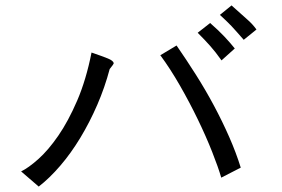

<svg xmlns="http://www.w3.org/2000/svg" viewBox="-20 -746 1040 709"><path d="M710 -625 756 -661Q788 -633 809.5 -610Q831 -587 847 -567L798 -523Q776 -554 756.5 -576Q737 -598 710 -625ZM792 -691 835 -726Q870 -694 891.5 -675.5Q913 -657 927 -637L880 -599Q865 -616 854.5 -628Q844 -640 834.5 -650Q825 -660 815 -669.5Q805 -679 792 -691ZM572 -542 632 -578Q668 -526 703.5 -470Q739 -414 770 -356Q801 -298 826.5 -240Q852 -182 869 -127L797 -90Q786 -128 763.5 -185Q741 -242 710.5 -305Q680 -368 644.5 -430Q609 -492 572 -542ZM318 -552Q359 -538 378.5 -530Q398 -522 400 -513Q400 -509 385 -491Q367 -423 339 -358.5Q311 -294 276.5 -237Q242 -180 202.5 -134Q163 -88 123 -57L58 -113Q85 -126 121.5 -158.5Q158 -191 195 -244.5Q232 -298 265 -374.5Q298 -451 318 -552Z"/></svg>

Font: D2Coding ligature
Style: Regular
Weight: 400
Monospace: yes
Designer: Yong-Rak Park; Jeong-Hwan Yoon; Sang-Min Lee;
Foundry: NHN Corporation
Version: Version 1.3.2; Build 20180524